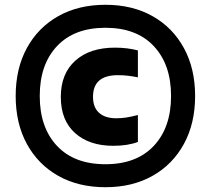

<svg xmlns="http://www.w3.org/2000/svg" viewBox="-20 -771 880 802"><path d="M420.5 11Q307.5 11 223.2 -36.5Q139 -84 92.2 -169.8Q45.5 -255.5 45.5 -370Q45.5 -484.5 92.2 -570.2Q139 -656 223.2 -703.5Q307.5 -751 420.5 -751Q533 -751 617.2 -703.5Q701.5 -656 748.2 -570.2Q795 -484.5 795 -370Q795 -255.5 748.2 -169.8Q701.5 -84 617.2 -36.5Q533 11 420.5 11ZM420.5 -85Q550.5 -85 622.5 -161.8Q694.5 -238.5 694.5 -370Q694.5 -501.5 622.5 -578.2Q550.5 -655 420.5 -655Q290 -655 218 -578.2Q146 -501.5 146 -370Q146 -238.5 218 -161.8Q290 -85 420.5 -85ZM453 -162Q353 -162 293.5 -215.2Q234 -268.5 234 -366Q234 -463.5 294.8 -517.8Q355.5 -572 460 -572Q487 -572 510.8 -569Q534.5 -566 556 -560.5V-448Q533 -452.5 513.2 -454.8Q493.5 -457 472 -457Q368.5 -457 368.5 -366.5Q368.5 -322.5 393.8 -299.8Q419 -277 465.5 -277Q486.5 -277 506.5 -280Q526.5 -283 556 -290.5V-178Q513.5 -162 453 -162Z"/></svg>

Font: Encode Sans Exp XBd
Style: Regular
Weight: 800
Width: 7
Designer: Multiple Designers
Foundry: Impallari Type
Version: Version 3.002; ttfautohint (v1.8.3) -l 8 -r 50 -G 200 -x 14 